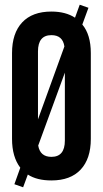

<svg xmlns="http://www.w3.org/2000/svg" viewBox="-20 -757 436 814"><path d="M66 -46Q31 -92 31 -168V-532Q31 -616 74 -662Q117 -708 198 -708Q258 -708 298 -682L318 -737L355 -724L329 -653Q365 -610 365 -532V-168Q365 -84 322 -38Q279 8 198 8Q136 8 98 -17L78 37L41 24ZM141 -251 253 -560Q246 -608 198 -608Q141 -608 141 -539ZM255 -161V-449L142 -140Q150 -92 198 -92Q255 -92 255 -161Z"/></svg>

Font: Adderley Bold
Style: Regular
Weight: 700
Designer: gorohovskiy
Version: Version 1.003 November 13, 2017